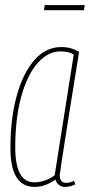

<svg xmlns="http://www.w3.org/2000/svg" viewBox="-20 -725 353 755"><path d="M236 10Q221 10 211 1.5Q201 -7 198 -19Q182 -7 161 1.5Q140 10 116 10Q21 10 21 -143Q21 -258 45.5 -347.5Q70 -437 115 -488.5Q160 -540 221 -540Q260 -540 291 -521Q270 -393 256.5 -306.5Q243 -220 234.5 -167Q226 -114 222 -86.5Q218 -59 216.5 -48.5Q215 -38 215 -36Q215 -6 240 -6Q248 -6 255.5 -8Q263 -10 271 -14L276 0Q256 10 236 10ZM195 -36 270 -511Q249 -523 219 -523Q168 -523 127.5 -476.5Q87 -430 63.5 -345Q40 -260 40 -145Q40 -8 115 -8Q136 -8 157.5 -15.5Q179 -23 195 -36ZM153 -685 156 -705H313L310 -685Z"/></svg>

Font: Georama Condensed Thin
Style: Italic
Weight: 100
Width: 3
Italic angle: -9°
Designer: Jean-Baptiste Levee
Foundry: Production Type
Version: Version 1.000